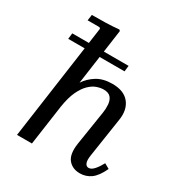

<svg xmlns="http://www.w3.org/2000/svg" viewBox="-175 -859 932 992"><g transform="rotate(30 291.0 -363.0)"><path d="M532 -101 562 -84Q538 -32 509 -11Q480 10 444 10Q399 10 374 -20.5Q349 -51 359 -118L391 -322Q395 -347 393 -371.5Q391 -396 378 -411.5Q365 -427 335 -427Q317 -427 295 -419.5Q273 -412 251.5 -391Q230 -370 213 -333.5Q196 -297 187 -239L153 0H64L161 -689L155 -695H84L89 -730Q130 -730 170 -731Q210 -732 250 -736L256 -730L209 -395Q231 -429 268 -452Q305 -475 360 -475Q429 -475 461 -435Q493 -395 482 -329L447 -99Q442 -67 448.5 -52Q455 -37 469 -37Q485 -37 501 -55Q517 -73 532 -101ZM49 -597H385L381 -562H45Z"/></g></svg>

Font: Brygada 1918 Medium
Style: Italic
Weight: 500
Italic angle: -8°
Designer: Mateusz Machalski | Borys Kosmynka | Przemek Hoffer
Foundry: NIEPODLEGLA 2018
Version: Version 3.006